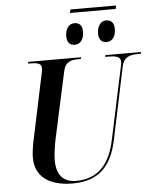

<svg xmlns="http://www.w3.org/2000/svg" viewBox="-64 -1048 902 1112"><g transform="rotate(-5 387.0 -492.5)"><path d="M653 -995H388L383 -975H649ZM581 -789C608 -789 634 -810 634 -861C634 -898 615 -914 588 -914C555 -914 535 -883 535 -842C535 -805 553 -789 581 -789ZM396 -789C423 -789 449 -810 449 -862C449 -898 431 -914 403 -914C370 -914 350 -883 350 -842C350 -805 368 -789 396 -789ZM314 10C468 10 541 -73 572 -218L660 -637C672 -696 710 -704 754 -704H772L774 -714H566L564 -704H581C623 -704 654 -699 654 -668C654 -662 652 -648 649 -636L561 -223C533 -88 467 -3 334 -3C260 -3 221 -48 221 -133C221 -168 229 -215 236 -252L320 -639C331 -696 366 -704 407 -704H423L425 -714H118L116 -704H130C169 -704 194 -699 194 -671C194 -662 191 -646 187 -628L108 -254C102 -227 96 -182 96 -159C96 -51 173 10 314 10Z"/></g></svg>

Font: Noto Serif Display SemiCondensed SemiBold
Style: Italic
Weight: 600
Width: 4
Italic angle: -12°
Designer: Monotype Design Team
Foundry: Monotype Imaging Inc.
Version: Version 2.009